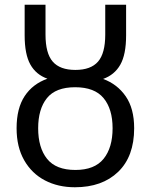

<svg xmlns="http://www.w3.org/2000/svg" viewBox="-20 -780 636 810"><path d="M296 10Q225 10 169.5 -19Q114 -48 82 -104Q50 -160 50 -239Q50 -323 84 -374.5Q118 -426 180 -448Q132 -465 108 -508Q84 -551 84 -631V-760H172V-634Q172 -555 202.5 -520Q233 -485 298 -485Q363 -485 393.5 -520Q424 -555 424 -634V-760H512V-631Q512 -550 487.5 -507Q463 -464 415 -447Q475 -425 510.5 -373.5Q546 -322 546 -239Q546 -120 478.5 -55Q411 10 296 10ZM298 -63Q379 -63 417 -110Q455 -157 455 -239Q455 -320 417 -366Q379 -412 297 -412Q215 -412 178 -366Q141 -320 141 -239Q141 -157 178.5 -110Q216 -63 298 -63Z"/></svg>

Font: Noto Sans Historical
Style: Regular
Weight: 400
Designer: Monotype Design Team
Foundry: Monotype Imaging Inc.
Version: Version 2.013; ttfautohint (v1.8.4.7-5d5b)